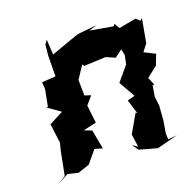

<svg xmlns="http://www.w3.org/2000/svg" viewBox="-108 -673 804 801"><g transform="rotate(-20 294.5 -272.0)"><path d="M514 0 513 -26 522 -81 527 -145 522 -186 530 -235H538L523 -269L571 -307L589 -353L541 -377L565 -408L584 -513L574 -505L558 -520L482 -506L468 -530L462 -521L360 -539L396 -550L312 -542L296 -537L184 -497L180 -564L168 -547L163 -501L162 -408L101 -404L103 -373L89 -300L83 -298L137 -260L74 -227L85 -142L77 -111L56 -4L17 20L70 -8L115 3L166 -14L211 -68L245 -58L229 -143L196 -156L254 -169L245 -248L275 -283L248 -292L247 -361L284 -417L289 -408L386 -412L425 -395L458 -420L464 -393L456 -354L403 -291L444 -219L411 -210L430 -148L424 -151L378 -71L386 -14L363 -30L383 -2L461 20L554 -4Z"/></g></svg>

Font: Asimov Aggro
Style: It
Weight: 500
Designer: Google
Version: Version 2.000980; 2014